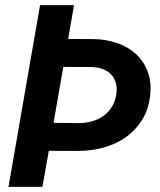

<svg xmlns="http://www.w3.org/2000/svg" viewBox="-20 -731 627 751"><path d="M269.5 -710.9 246.6 -578.6 346.7 -578.1Q395 -577.1 437 -563Q479 -548.8 509.5 -521.7Q540 -494.6 556.2 -455.1Q572.3 -415.5 567.9 -363.8Q563 -307.1 537.8 -265.4Q512.7 -223.6 474.1 -195.8Q435.5 -168 386.5 -154.3Q337.4 -140.6 285.2 -140.6L170.9 -141.1L146 0H13.2L136.7 -710.9ZM227.5 -469.2 189.5 -250.5 290.5 -249.5Q317.4 -250 341.8 -257.1Q366.2 -264.2 385.7 -278.6Q405.3 -293 418.2 -314Q431.2 -335 435.1 -363.3Q438.5 -387.2 433.1 -406.5Q427.7 -425.8 415.3 -439.2Q402.8 -452.6 384 -460.2Q365.2 -467.8 341.3 -468.8Z"/></svg>

Font: TypoPRO Roboto Mono
Style: Bold Italic
Weight: 700
Designer: Google
Version: Version 2.000986; 2015; ttfautohint (v1.3)